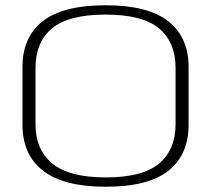

<svg xmlns="http://www.w3.org/2000/svg" viewBox="-20 -701 815 730"><path d="M382.5 9Q543.5 9 620.2 -51.8Q697 -112.5 697 -226.5V-446.5Q697 -559.5 619.8 -620.2Q542.5 -681 381.5 -681Q220.5 -681 143 -620.8Q65.5 -560.5 65.5 -446.5V-226.5Q65.5 -112.5 143.8 -51.8Q222 9 382.5 9ZM382.5 -26.5Q243 -26.5 179 -79.2Q115 -132 115 -228.5V-443Q115 -540.5 177.8 -593Q240.5 -645.5 381.5 -645.5Q522 -645.5 584.8 -592.8Q647.5 -540 647.5 -443V-228.5Q647.5 -132 584.8 -79.2Q522 -26.5 382.5 -26.5Z"/></svg>

Font: Anybody ExtraExpanded ExtraLight
Style: Regular
Weight: 250
Width: 8
Version: Version 1.113;gftools[0.9.25]